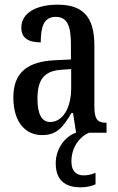

<svg xmlns="http://www.w3.org/2000/svg" viewBox="-20 -567 505 820"><path d="M160 10C226 10 251 -28 285 -84H292L305 0H304C262 14 218 64 218 130C218 202 257 233 325 233C343 233 372 229 388 220V171C369 179 353 182 338 182C305 182 285 164 285 122C285 59 324 14 360 0H435V-43H432C395 -43 383 -59 383 -115V-373C383 -500 330 -547 226 -547C134 -547 71 -511 71 -449C71 -407 98 -386 154 -386C154 -452 167 -495 218 -495C272 -495 283 -448 283 -373V-313L218 -310C97 -305 37 -257 37 -151C37 -41 92 10 160 10ZM194 -46C156 -46 140 -84 140 -145C140 -223 165 -264 242 -269L284 -272V-191C284 -107 249 -46 194 -46Z"/></svg>

Font: Noto Serif Sinhala ExtraCondensed Medium
Style: Regular
Weight: 500
Width: 2
Designer: Jelle Bosma - Monotype Design Team
Foundry: Monotype Imaging Inc.
Version: Version 2.007